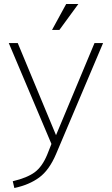

<svg xmlns="http://www.w3.org/2000/svg" viewBox="-20 -716 560 963"><path d="M497 -500 261 57Q227 137 177 174Q127 211 52 227L44 193Q116 176 154 148Q192 120 217 59L238 6L24 -500H69L261 -38L454 -500ZM278 -566H241L312 -696H373Z"/></svg>

Font: MuliDisplayVN ExtraLight
Style: Regular
Weight: 200
Designer: Vernon Adams
Foundry: Vernon Adams
Version: Version 2.100